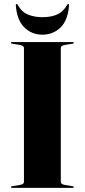

<svg xmlns="http://www.w3.org/2000/svg" viewBox="-20 -902 407 922"><path d="M272 -28Q272 -17 293 -13.5L327.5 -8Q334.5 -7 334.5 -3.5Q334.5 0 329 0H38Q32.5 0 32.5 -3.5Q32.5 -7 39.5 -8L74 -13.5Q95 -17 95 -28V-672Q95 -683 74 -686.5L39.5 -692Q32.5 -693 32.5 -696.5Q32.5 -700 38 -700H329Q334.5 -700 334.5 -696.5Q334.5 -693 327.5 -692L293 -686.5Q272 -683 272 -672ZM183.5 -819.5Q227 -819.5 256 -833.2Q285 -847 302 -878Q304 -882.5 307 -882.5Q312 -882.5 311.5 -875Q306 -805 270.8 -770.2Q235.5 -735.5 183.5 -735.5Q132.5 -735.5 97 -770.2Q61.5 -805 56 -875Q55 -882.5 60.5 -882.5Q63.5 -882.5 65.5 -878Q84 -844.5 114.5 -832Q145 -819.5 183.5 -819.5Z"/></svg>

Font: Fraunces 144pt
Style: Bold
Weight: 700
Version: Version 1.000;[b76b70a41]